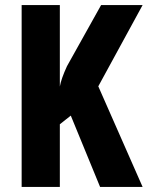

<svg xmlns="http://www.w3.org/2000/svg" viewBox="-20 -734 580 754"><path d="M540 0H373L258 -280L215 -246V0H65V-714H215V-394Q220 -424 243 -474L377 -714H540L366 -395Z"/></svg>

Font: Noto Sans Sinhala ExtraCondensed ExtraBold
Style: Regular
Weight: 800
Width: 2
Designer: Jelle Bosma - Monotype Design Team
Foundry: Monotype Imaging Inc.
Version: Version 2.006; ttfautohint (v1.8.4.7-5d5b)